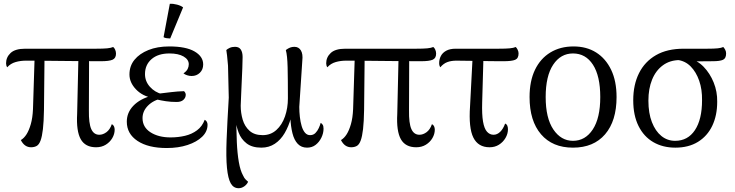

<svg xmlns="http://www.w3.org/2000/svg" viewBox="-20 -766 3878 1013"><path d="M487 11Q430 11 406 -31.5Q382 -74 387 -165L394 -474H450L449 -184Q448 -115 461.5 -85Q475 -55 504 -55Q523 -55 541.5 -68.5Q560 -82 570 -111Q578 -107 581.5 -99Q585 -91 585 -82Q585 -59 572.5 -37.5Q560 -16 538 -2.5Q516 11 487 11ZM144 11Q109 11 90 -27Q107 -37 120 -57.5Q133 -78 142.5 -111Q152 -144 154 -190L163 -475H215L212 -186Q211 -124 206.5 -85Q202 -46 194 -24.5Q186 -3 173.5 4Q161 11 144 11ZM18 -411Q12 -420 12 -432Q12 -464 36 -486.5Q60 -509 113 -509H486Q525 -509 545.5 -511Q566 -513 577 -518Q583 -514 587.5 -504Q592 -494 592 -483Q592 -459 574 -451Q556 -443 513 -443Q462 -443 409 -443.5Q356 -444 305 -444.5Q254 -445 206 -445.5Q158 -446 117 -446Q88 -446 62 -438.5Q36 -431 18 -411Z M860 15Q762 15 705.5 -22.5Q649 -60 649 -124Q649 -172 683.5 -208Q718 -244 780 -261L786 -249Q731 -259 697 -295Q663 -331 663 -373Q663 -418 689.5 -450.5Q716 -483 763 -502Q810 -521 873 -521Q961 -521 1006.5 -494.5Q1052 -468 1052 -426Q1052 -399 1034.5 -382Q1017 -365 991 -365Q979 -365 967 -369Q955 -373 948 -379Q964 -390 970 -402Q976 -414 976 -427Q976 -452 948.5 -468Q921 -484 874 -484Q814 -484 779.5 -454Q745 -424 745 -375Q745 -337 771 -308Q797 -279 836 -269V-247Q790 -238 761 -209Q732 -180 732 -143Q732 -95 774 -68Q816 -41 880 -41Q920 -41 956 -49.5Q992 -58 1019.5 -78.5Q1047 -99 1060 -134Q1068 -130 1071.5 -123Q1075 -116 1075 -108Q1075 -72 1046.5 -44.5Q1018 -17 969.5 -1Q921 15 860 15ZM912 -228Q881 -228 855 -232Q829 -236 808 -241L817 -272Q851 -276 884 -280Q917 -284 951 -285Q960 -276 960 -266Q960 -251 948 -239.5Q936 -228 912 -228ZM878 -563Q870 -563 859 -564.5Q848 -566 843 -570L876 -746Q894 -747 914.5 -741.5Q935 -736 946 -727Z M1239 227Q1212 227 1197.5 201.5Q1183 176 1177.5 120Q1172 64 1175.5 -27.5Q1179 -119 1187 -251L1183 -420Q1180 -454 1178 -473Q1176 -492 1174 -502Q1180 -508 1192 -513.5Q1204 -519 1220 -519Q1241 -519 1250.5 -504.5Q1260 -490 1260 -465Q1260 -439 1258.5 -406Q1257 -373 1255.5 -338.5Q1254 -304 1252.5 -270Q1251 -236 1250 -208Q1250 -170 1260.5 -134.5Q1271 -99 1296.5 -76Q1322 -53 1366 -53Q1408 -53 1438 -80Q1468 -107 1483.5 -151.5Q1499 -196 1499 -247Q1499 -348 1497.5 -411Q1496 -474 1488 -502Q1500 -511 1510.5 -515Q1521 -519 1533 -519Q1556 -519 1567.5 -500Q1579 -481 1575 -446L1559 -202Q1559 -176 1562 -149.5Q1565 -123 1571.5 -101Q1578 -79 1589 -66Q1600 -53 1616 -53Q1633 -53 1644 -64Q1655 -75 1662 -90.5Q1669 -106 1672 -118Q1677 -115 1682 -108.5Q1687 -102 1687 -87Q1687 -63 1675.5 -39.5Q1664 -16 1645 -1.5Q1626 13 1600 13Q1570 13 1551 -7Q1532 -27 1523 -63Q1514 -99 1512 -144H1515Q1503 -100 1482 -64Q1461 -28 1430 -7.5Q1399 13 1359 13Q1310 13 1281 -9.5Q1252 -32 1239 -66.5Q1226 -101 1222 -136H1226Q1227 -75 1229.5 -16.5Q1232 42 1240 88.5Q1248 135 1263 161Q1269 175 1277 182Q1285 189 1289 193Q1283 207 1269 217Q1255 227 1239 227Z M2176 11Q2119 11 2095 -31.5Q2071 -74 2076 -165L2083 -474H2139L2138 -184Q2137 -115 2150.5 -85Q2164 -55 2193 -55Q2212 -55 2230.5 -68.5Q2249 -82 2259 -111Q2267 -107 2270.5 -99Q2274 -91 2274 -82Q2274 -59 2261.5 -37.5Q2249 -16 2227 -2.5Q2205 11 2176 11ZM1833 11Q1798 11 1779 -27Q1796 -37 1809 -57.5Q1822 -78 1831.5 -111Q1841 -144 1843 -190L1852 -475H1904L1901 -186Q1900 -124 1895.5 -85Q1891 -46 1883 -24.5Q1875 -3 1862.5 4Q1850 11 1833 11ZM1707 -411Q1701 -420 1701 -432Q1701 -464 1725 -486.5Q1749 -509 1802 -509H2175Q2214 -509 2234.5 -511Q2255 -513 2266 -518Q2272 -514 2276.5 -504Q2281 -494 2281 -483Q2281 -459 2263 -451Q2245 -443 2202 -443Q2151 -443 2098 -443.5Q2045 -444 1994 -444.5Q1943 -445 1895 -445.5Q1847 -446 1806 -446Q1777 -446 1751 -438.5Q1725 -431 1707 -411Z M2563 11Q2503 11 2477.5 -40Q2452 -91 2460 -206L2474 -474H2531L2524 -227Q2522 -162 2528.5 -124.5Q2535 -87 2549.5 -71Q2564 -55 2584 -55Q2603 -55 2619 -70.5Q2635 -86 2645 -114Q2653 -111 2656.5 -103Q2660 -95 2660 -84Q2660 -60 2647 -38Q2634 -16 2612.5 -2.5Q2591 11 2563 11ZM2303 -411Q2297 -420 2297 -433Q2297 -453 2306 -470.5Q2315 -488 2334.5 -498.5Q2354 -509 2384 -509H2610Q2649 -509 2669.5 -511Q2690 -513 2701 -518Q2706 -514 2711 -504Q2716 -494 2716 -484Q2716 -458 2698 -450.5Q2680 -443 2637 -443Q2567 -443 2506 -444.5Q2445 -446 2388 -446Q2361 -446 2340.5 -438.5Q2320 -431 2303 -411Z M3003 13Q2895 13 2834.5 -57.5Q2774 -128 2774 -254Q2774 -338 2802.5 -397.5Q2831 -457 2883.5 -489Q2936 -521 3006 -521Q3075 -521 3125.5 -489Q3176 -457 3204.5 -397.5Q3233 -338 3233 -254Q3233 -128 3172.5 -57.5Q3112 13 3003 13ZM3003 -23Q3068 -23 3107.5 -83Q3147 -143 3147 -254Q3147 -365 3108.5 -424.5Q3070 -484 3003 -484Q2938 -484 2898.5 -424.5Q2859 -365 2859 -254Q2859 -143 2899.5 -83Q2940 -23 3003 -23Z M3543 13Q3477 13 3427 -16Q3377 -45 3349 -101Q3321 -157 3321 -237Q3321 -319 3351.5 -380Q3382 -441 3441 -475Q3500 -509 3587 -509H3710Q3747 -509 3766.5 -511Q3786 -513 3796 -518Q3801 -513 3806 -504Q3811 -495 3811 -484Q3811 -458 3794.5 -450.5Q3778 -443 3741 -443L3621 -442L3567 -449Q3515 -449 3477.5 -421.5Q3440 -394 3420.5 -346Q3401 -298 3401 -235Q3401 -169 3419.5 -121.5Q3438 -74 3469.5 -48.5Q3501 -23 3542 -23Q3609 -23 3646.5 -79.5Q3684 -136 3684 -237Q3685 -294 3669 -340Q3653 -386 3624 -415.5Q3595 -445 3553 -450L3614 -457Q3658 -449 3692 -414Q3726 -379 3745.5 -330.5Q3765 -282 3764 -229Q3764 -157 3738 -102.5Q3712 -48 3662.5 -17.5Q3613 13 3543 13Z"/></svg>

Font: Arima
Style: Regular
Weight: 400
Designer: Joana Correia and Natanael Gama
Foundry: NDISCOVER
Version: Version 1.101;gftools[0.9.23]